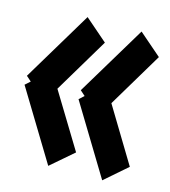

<svg xmlns="http://www.w3.org/2000/svg" viewBox="-101 -808 720 812"><g transform="rotate(15 259.0 -401.5)"><path d="M281.2 -641.6 137.7 -401.4 283.7 -161.6 184.6 -76.2 -1 -381.8 21 -401.4 -1 -420.9 182.6 -727.1ZM374 -401.4 519 -161.6 420.9 -76.2 235.4 -381.8 256.8 -401.4 234.9 -420.9 418.9 -727.1 517.6 -641.6Z"/></g></svg>

Font: Gap Sans
Style: Black
Weight: 400
Designer: Alexandre Liziard and Etienne Ozeray
Foundry: Interstices.io
Version: Version 1.6.1 - December 3. 2014